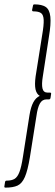

<svg xmlns="http://www.w3.org/2000/svg" viewBox="-70 -717 254 879"><path d="M87 -697Q122 -697 139.5 -685Q157 -673 160.5 -640.5Q164 -608 154 -549L126 -367Q120 -331 124.5 -312Q129 -293 148 -293H159Q165 -293 164 -287L161 -267Q159 -262 154 -262H143Q123 -262 112.5 -243Q102 -224 97 -187L67 2Q57 63 44 93Q31 123 10.5 132.5Q-10 142 -45 142Q-51 142 -50 136L-47 117Q-46 110 -40 110Q-17 110 -3.5 102Q10 94 19 70.5Q28 47 35 1L65 -190Q71 -227 82.5 -248.5Q94 -270 112 -278Q97 -287 92.5 -308.5Q88 -330 93 -367L123 -556Q131 -602 130 -625.5Q129 -649 118 -657Q107 -665 83 -665Q76 -665 77 -672L81 -691Q82 -697 87 -697Z"/></svg>

Font: Sofia Sans Extra Condensed ExtraLight
Style: Italic
Weight: 250
Italic angle: -9°
Version: Version 4.100